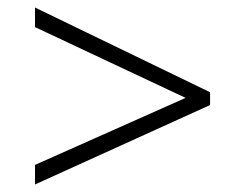

<svg xmlns="http://www.w3.org/2000/svg" viewBox="-20 -617 611 510"><path d="M73 -179 473 -357 73 -545V-597L538 -372V-338L73 -127Z"/></svg>

Font: Noto Sans Light
Style: Italic
Weight: 300
Italic angle: -12°
Designer: Monotype Design Team
Foundry: Monotype Imaging Inc.
Version: Version 2.013; ttfautohint (v1.8.4.7-5d5b)